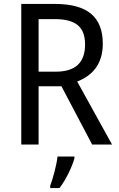

<svg xmlns="http://www.w3.org/2000/svg" viewBox="-20 -734 603 975"><path d="M259 -714H88V0H176V-296H292L448 0H549L372 -320C446 -349 502 -405 502 -512C502 -647 425 -714 259 -714ZM256 -637C362 -637 412 -600 412 -508C412 -417 364 -370 263 -370H176V-637ZM358 70V61H272C268 103 248 175 235 209V221H282C315 179 347 111 358 70Z"/></svg>

Font: Noto Sans Lao Looped SemiCondensed
Style: Regular
Weight: 400
Width: 4
Designer: Mark Frömberg, Ben Mitchell
Foundry: The Fontpad Ltd
Version: Version 1.002